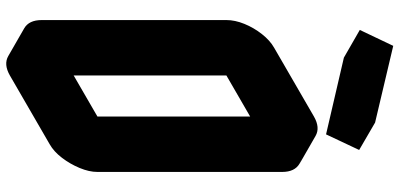

<svg xmlns="http://www.w3.org/2000/svg" viewBox="-346 -858 1255 603"><g transform="rotate(90 281.5 -556.5)"><path d="M217 -740 433 -865Q467 -885 493.5 -870Q520 -855 520 -815V-235Q520 -209 507.5 -179Q495 -149 475.5 -123.5Q456 -98 433 -85L217 40Q182 60 156 45Q130 30 130 -10V-590Q130 -617 142 -646.5Q154 -676 174 -701.5Q194 -727 217 -740ZM217 -60 433 -185V-765L217 -640ZM210 -1114 451 -1057 402 -953 161 -1009ZM433 -765V-185L346 -235V-815ZM433 -185 217 -60 130 -110 346 -235ZM451 -1057 210 -1114 124 -1164 365 -1107ZM494 -870Q467 -885 433 -865L217 -740Q194 -727 174 -701.5Q154 -676 142 -646.5Q130 -617 130 -590V-10Q130 30 156 45L69 -5Q43 -20 43 -60V-640Q43 -667 55 -696.5Q67 -726 87 -751.5Q107 -777 130 -790L346 -915Q381 -935 407 -920ZM210 -1114 161 -1009 74 -1059 124 -1164Z"/></g></svg>

Font: Nabla Normal
Style: Regular
Weight: 400
Designer: Arthur Reinders Folmer
Version: Version 1.000